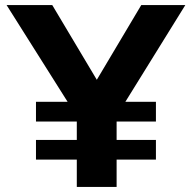

<svg xmlns="http://www.w3.org/2000/svg" viewBox="-20 -740 760 760"><path d="M284 -108.2H122.4V-186.2H284V-259H122.4V-337H247.6L6 -720H186.8L363.2 -424.2L539.2 -720H713.6L476.2 -337H597.2V-259H441.6V-186.2H597.2V-108.2H441.6V0H284Z"/></svg>

Font: Aspekta Variable
Style: Regular
Weight: 400
Designer: Ivo Dolenc
Version: Version 2.100